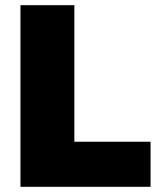

<svg xmlns="http://www.w3.org/2000/svg" viewBox="-20 -721 614 741"><path d="M59 -701H267V-174H561V0H59Z"/></svg>

Font: Alexandria ExtraBold
Style: Regular
Weight: 800
Designer: Mohamed Gaber
Foundry: Kief Type Foundry
Version: Version 5.100